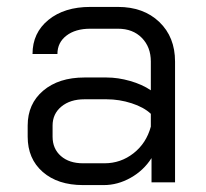

<svg xmlns="http://www.w3.org/2000/svg" viewBox="-20 -527 596 555"><path d="M60 -132V-164Q60 -227 105 -265Q150 -303 224 -303H288Q321 -303 356 -293Q391 -283 416 -266V-349Q416 -391 390 -417.5Q364 -444 321 -444H241Q198 -444 172 -424Q146 -404 146 -371H74Q74 -432 120 -469.5Q166 -507 241 -507H321Q395 -507 440.5 -463.5Q486 -420 486 -349V0H418V-70Q395 -34 357.5 -13Q320 8 280 8H220Q147 8 103.5 -30Q60 -68 60 -132ZM282 -55Q329 -55 366 -84Q403 -113 416 -161V-198Q396 -217 360.5 -228.5Q325 -240 288 -240H224Q183 -240 157.5 -219Q132 -198 132 -164V-132Q132 -97 156 -76Q180 -55 220 -55Z"/></svg>

Font: Bai Jamjuree
Style: Regular
Weight: 400
Designer: Katatrad Aksorn Co.,Ltd.
Foundry: Cadson Demak Co.,Ltd.
Version: Version 1.000; ttfautohint (v1.6)